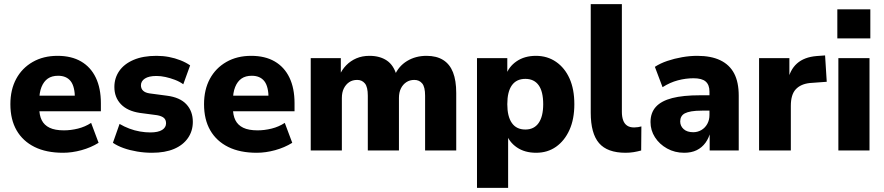

<svg xmlns="http://www.w3.org/2000/svg" viewBox="-20 -725 4259 925"><path d="M284 11Q203 11 146.5 -17Q90 -45 60 -97Q30 -149 30 -223Q30 -293 58 -345Q86 -397 137.5 -426.5Q189 -456 257 -456Q324 -456 370.5 -429Q417 -402 441.5 -351Q466 -300 466 -228V-189H155V-264H357L341 -248Q341 -308 320.5 -334Q300 -360 260 -360Q230 -360 210.5 -346.5Q191 -333 180 -306Q169 -279 169 -238V-207Q169 -170 181 -146Q193 -122 219 -109.5Q245 -97 288 -97Q321 -97 355.5 -105.5Q390 -114 419 -133L455 -37Q418 -14 372.5 -1.5Q327 11 284 11Z M712 11Q676 11 640.5 5Q605 -1 575.5 -11.5Q546 -22 524 -37L556 -128Q578 -115 603 -105.5Q628 -96 654 -91.5Q680 -87 704 -87Q742 -87 761 -99Q780 -111 780 -131Q780 -148 769.5 -157Q759 -166 737 -170L654 -181Q594 -190 562.5 -223Q531 -256 531 -306Q531 -349 554.5 -383Q578 -417 623.5 -436.5Q669 -456 734 -456Q765 -456 794 -450.5Q823 -445 849.5 -434.5Q876 -424 896 -410L863 -319Q845 -332 822.5 -340.5Q800 -349 777.5 -354Q755 -359 734 -359Q697 -359 678 -346.5Q659 -334 659 -314Q659 -298 669.5 -288Q680 -278 701 -275L784 -264Q847 -256 878 -222.5Q909 -189 909 -138Q909 -94 885.5 -60Q862 -26 818.5 -7.5Q775 11 712 11Z M1217 11Q1136 11 1079.5 -17Q1023 -45 993 -97Q963 -149 963 -223Q963 -293 991 -345Q1019 -397 1070.5 -426.5Q1122 -456 1190 -456Q1257 -456 1303.5 -429Q1350 -402 1374.5 -351Q1399 -300 1399 -228V-189H1088V-264H1290L1274 -248Q1274 -308 1253.5 -334Q1233 -360 1193 -360Q1163 -360 1143.5 -346.5Q1124 -333 1113 -306Q1102 -279 1102 -238V-207Q1102 -170 1114 -146Q1126 -122 1152 -109.5Q1178 -97 1221 -97Q1254 -97 1288.5 -105.5Q1323 -114 1352 -133L1388 -37Q1351 -14 1305.5 -1.5Q1260 11 1217 11Z M1477 0V-445H1622V-359H1614Q1627 -389 1648 -410.5Q1669 -432 1697 -444Q1725 -456 1760 -456Q1810 -456 1843.5 -433.5Q1877 -411 1891 -361H1881Q1900 -406 1941 -431Q1982 -456 2035 -456Q2083 -456 2115 -436Q2147 -416 2162.5 -376.5Q2178 -337 2178 -277V0H2028V-264Q2028 -306 2014 -323Q2000 -340 1976 -340Q1954 -340 1937.5 -329Q1921 -318 1911.5 -299Q1902 -280 1902 -253V0H1752V-264Q1752 -306 1738 -323Q1724 -340 1701 -340Q1678 -340 1662 -329Q1646 -318 1636.5 -299Q1627 -280 1627 -253V0Z M2278 180V-445H2424V-361H2417Q2430 -403 2468.5 -429.5Q2507 -456 2562 -456Q2617 -456 2659 -427Q2701 -398 2724 -346.5Q2747 -295 2747 -223Q2747 -151 2723.5 -99Q2700 -47 2659 -18Q2618 11 2563 11Q2508 11 2470 -15Q2432 -41 2418 -84H2428V180ZM2511 -101Q2553 -101 2575 -132.5Q2597 -164 2597 -223Q2597 -284 2575 -314.5Q2553 -345 2511 -345Q2468 -345 2446 -314Q2424 -283 2424 -223Q2424 -164 2446 -132.5Q2468 -101 2511 -101Z M2994 11Q2906 11 2866 -35.5Q2826 -82 2826 -182V-705H2976V-186Q2976 -163 2982 -146Q2988 -129 3001 -120Q3014 -111 3035 -111Q3044 -111 3054 -112.5Q3064 -114 3070 -116L3069 0Q3051 5 3032.5 8Q3014 11 2994 11Z M3276 11Q3231 11 3194 -9.5Q3157 -30 3135.5 -63.5Q3114 -97 3114 -137Q3114 -182 3140 -210.5Q3166 -239 3218.5 -252.5Q3271 -266 3353 -266H3412V-192H3362Q3331 -192 3311 -188.5Q3291 -185 3279.5 -179Q3268 -173 3262.5 -163Q3257 -153 3257 -140Q3257 -118 3273.5 -103Q3290 -88 3320 -88Q3341 -88 3359 -98.5Q3377 -109 3387.5 -128Q3398 -147 3398 -171V-284Q3398 -316 3380 -332Q3362 -348 3321 -348Q3284 -348 3246 -338Q3208 -328 3172 -305L3135 -403Q3161 -420 3195 -431.5Q3229 -443 3266.5 -449.5Q3304 -456 3339 -456Q3406 -456 3450.5 -434.5Q3495 -413 3517 -371Q3539 -329 3539 -264V0H3399V-92H3403Q3396 -61 3379 -37.5Q3362 -14 3336.5 -1.5Q3311 11 3276 11Z M3637 0V-445H3783V-333H3775Q3785 -388 3819.5 -419Q3854 -450 3914 -455L3955 -458L3963 -331L3881 -325Q3837 -320 3813.5 -294.5Q3790 -269 3790 -215V0Z M4014 -540V-680H4173V-540ZM4019 0V-445H4169V0Z"/></svg>

Font: Nunito Sans 12pt ExtraLight
Style: Weight 830 Width 84 Optical size 12.0 YTLC 445
Weight: 830
Width: 4
Designer: Vernon Adams
Foundry: Vernon Adams
Version: Version 3.101;gftools[0.9.27]